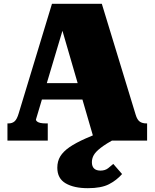

<svg xmlns="http://www.w3.org/2000/svg" viewBox="-20 -736 809 1005"><path d="M174 -301H437L441 -215H164ZM556 -64 588 -13Q534 17 507 38Q480 59 470.5 76.5Q461 94 461 113Q461 135 472.5 146Q484 157 506 157Q530 157 546 144.5Q562 132 573 122L619 175Q590 208 550 228.5Q510 249 440 249Q367 249 323.5 223.5Q280 198 280 142Q280 108 295.5 82.5Q311 57 343.5 34.5Q376 12 429 -11.5Q482 -35 556 -64ZM750 0H474L287 -643L323 -629L168 -110Q168 -105 174 -100Q180 -95 191.5 -92.5Q203 -90 220 -90H230V0H19V-90H25Q44 -90 56.5 -101Q69 -112 78 -143L252 -716H513L690 -136Q698 -109 711.5 -99.5Q725 -90 746 -90H750Z"/></svg>

Font: Roboto Serif 20pt Black
Style: Regular
Weight: 900
Version: Version 1.008